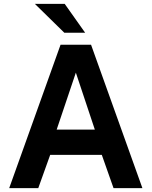

<svg xmlns="http://www.w3.org/2000/svg" viewBox="-20 -971 782 991"><path d="M292.5 -740H450L715 0H566L505.5 -171.5H239L177.5 0H27.5ZM469.5 -302 371.5 -596 272.5 -302ZM419.5 -802H312L160 -951H314Z"/></svg>

Font: 1883 Sans
Style: Bold
Weight: 700
Designer: 1883 Sans project is a fork of Public Sans.
Version: Version 1.009